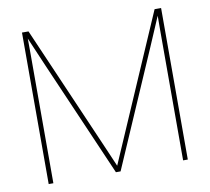

<svg xmlns="http://www.w3.org/2000/svg" viewBox="-80 -818 992 908"><g transform="rotate(-10 416.0 -364.0)"><path d="M82 -727.5H113.3L364.7 -148.4Q384.3 -103.5 393.6 -81.5Q402.8 -59.6 421.9 -15.6H410.2Q429.7 -60.5 439.2 -82.5Q448.7 -104.5 467.8 -148.4L718.8 -727.5H750V0H727.5V-554.7Q727.5 -588.9 727.5 -622.6Q728 -651.9 728 -710.9H734.9Q722.2 -681.2 668 -554.7L427.2 0H404.8L164.1 -554.7Q109.9 -681.2 97.2 -710.9H104Q104 -651.9 104.5 -622.6Q104.5 -588.9 104.5 -554.7V0H82Z"/></g></svg>

Font: Intratopia Thin
Style: Regular
Weight: 100
Designer: Rasmus Andersson
Foundry: rsms
Version: Version 3.000;Glyphs 3.2.3 (3260)